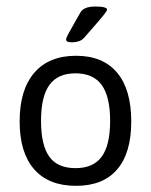

<svg xmlns="http://www.w3.org/2000/svg" viewBox="-20 -574 470 598"><path d="M202.9 -442.3Q185.9 -442.3 185.9 -450.7Q185.9 -455.8 193.2 -469.3Q200.6 -482.8 229.9 -534.3Q240.2 -553.7 276.7 -553.7Q313.5 -553.7 313.5 -543.8Q313.5 -537.5 272.3 -491.1Q254.1 -470.1 241.8 -456.2Q229.9 -442.3 202.9 -442.3ZM216.8 4.8Q131.6 4.8 86.4 -46.8Q41.2 -98.3 41.2 -195.8Q41.2 -294.5 86.8 -347.4Q132.4 -400.3 216.8 -400.3Q300.4 -400.3 344.6 -347.8Q388.8 -295.3 388.8 -195.8Q388.8 -97.5 345 -46.4Q301.2 4.8 216.8 4.8ZM215.2 -50.3Q270.7 -50.3 296.9 -86.2Q323 -122.1 323 -197.4Q323 -273.1 296.7 -309.4Q270.3 -345.6 215.2 -345.6Q160.1 -345.6 134 -309.6Q107.8 -273.5 107.8 -197.4Q107.8 -121.7 133.6 -86Q159.3 -50.3 215.2 -50.3Z"/></svg>

Font: Jaldi
Style: Regular
Weight: 400
Designer: Pablo Cosgaya and Nicolas Silva
Foundry: Omnibus-Type
Version: Version 1.001;PS 001.001;hotconv 1.0.70;makeotf.lib2.5.58329